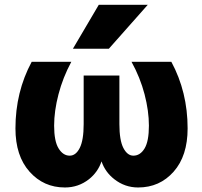

<svg xmlns="http://www.w3.org/2000/svg" viewBox="-20 -788 862 819"><path d="M569.3 11.7Q512.7 11.7 467.8 -23.4Q428.7 -53.7 413.1 -99.6Q397.5 -53.7 359.4 -23.4Q314.5 11.7 256.8 11.7Q166 11.7 106 -55.7Q45.9 -123 45.9 -240.2Q45.9 -395.5 115.2 -524.4H284.2Q248 -457 229.5 -385.7Q210.9 -314.5 210.9 -252Q210.9 -185.5 230 -154.8Q249 -124 277.3 -124Q303.7 -124 320.3 -157.2Q336.9 -190.4 336.9 -258.8V-465.8H489.3V-258.8Q489.3 -189.5 506.3 -156.7Q523.4 -124 548.8 -124Q578.1 -124 596.7 -154.8Q615.2 -185.5 615.2 -252Q615.2 -314.5 596.7 -385.7Q578.1 -457 541 -524.4H710.9Q780.3 -395.5 780.3 -240.2Q780.3 -123 720.7 -55.7Q661.1 11.7 569.3 11.7ZM610.4 -767.6 444.3 -580.1H291L401.4 -767.6Z"/></svg>

Font: Gen Shin Gothic Heavy
Style: Bold
Weight: 900
Designer: [Source Han Sans]
Ryoko NISHIZUKA  (kana & ideographs); Paul D. Hunt (Latin, Greek & Cyrillic); Wenlong ZHANG  (bopomofo
Version: Version 1.002.20150607